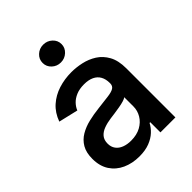

<svg xmlns="http://www.w3.org/2000/svg" viewBox="-217 -876 1005 1005"><g transform="rotate(-45 285.0 -373.5)"><path d="M223.1 11.7Q170.9 11.7 129.2 -7.3Q87.4 -26.4 63.2 -63.2Q39.1 -100.1 39.1 -153.8Q39.1 -200.2 56.6 -230.2Q74.2 -260.3 104.5 -278.1Q134.8 -295.9 171.9 -304.7Q209 -313.5 248.5 -317.9Q296.4 -323.7 326.4 -327.4Q356.4 -331.1 370.6 -339.8Q384.8 -348.6 384.8 -367.2V-370.1Q384.8 -398.9 373.5 -419.2Q362.3 -439.5 339.8 -450.2Q317.4 -460.9 284.2 -460.9Q250 -460.9 225.3 -450.4Q200.7 -439.9 185.3 -423.6Q169.9 -407.2 162.6 -388.7L54.7 -414.1Q72.3 -462.9 106.7 -493.4Q141.1 -523.9 186.5 -538.3Q231.9 -552.7 282.7 -552.7Q317.9 -552.7 356 -544.4Q394 -536.1 426.8 -515.4Q459.5 -494.6 479.7 -457.8Q500 -420.9 500 -363.3V0H389.2V-75.2H383.8Q372.6 -52.7 351.6 -33Q330.6 -13.2 298.6 -0.7Q266.6 11.7 223.1 11.7ZM250.5 -77.6Q292.5 -77.6 322.8 -94.2Q353 -110.8 369.1 -137.9Q385.3 -165 385.3 -196.3V-264.2Q379.4 -258.8 363.8 -254.2Q348.1 -249.5 328.1 -246.1Q308.1 -242.7 289.3 -240Q270.5 -237.3 257.8 -235.8Q228.5 -231.9 204.1 -222.9Q179.7 -213.9 165.8 -197.3Q151.9 -180.7 151.9 -153.8Q151.9 -128.9 164.6 -111.8Q177.2 -94.7 199.5 -86.2Q221.7 -77.6 250.5 -77.6ZM279.8 -627Q251 -627 230.5 -646.2Q210 -665.5 210 -692.9Q210 -720.7 230.5 -739.7Q251 -758.8 279.8 -758.8Q308.6 -758.8 329.3 -739.7Q350.1 -720.7 350.1 -692.9Q350.1 -665.5 329.3 -646.2Q308.6 -627 279.8 -627Z"/></g></svg>

Font: Inter
Style: 540
Weight: 540
Designer: Rasmus Andersson
Foundry: rsms
Version: Version 4.001;git-66647c0bb